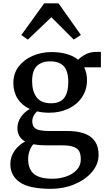

<svg xmlns="http://www.w3.org/2000/svg" viewBox="-20 -890 650 1179"><path d="M43.5 0ZM251.5 -869.6H339.4L476.6 -675.3L432.6 -647L295.4 -784.2L150.9 -646.5L110.8 -674.8ZM282.2 -197.8Q242.2 -197.8 207.5 -206.1Q193.8 -193.8 186 -178Q178.2 -162.1 178.2 -145.5Q178.2 -121.1 189.7 -108.2Q201.2 -95.2 224.4 -90.3Q247.6 -85.4 288.1 -85.4H394.5Q585.4 -85.4 585.4 61Q585.4 117.7 545.2 165.5Q504.9 213.4 437.5 241.5Q370.1 269.5 293 269.5H292.5Q161.6 269.5 102.5 229.7Q43.5 189.9 43.5 117.2Q43.5 71.8 70.1 34.9Q96.7 -2 134.3 -21Q86.9 -47.9 86.9 -103Q86.9 -139.6 107.9 -170.7Q128.9 -201.7 163.1 -220.7Q114.3 -243.2 88.1 -284.4Q62 -325.7 62 -380.9Q62 -438.5 94.7 -481.4Q127.4 -524.4 180.7 -547.1Q233.9 -569.8 294.4 -570.3H294.9Q347.7 -570.3 389.6 -558.3Q431.6 -546.4 460.4 -522.9Q475.1 -540 504.4 -555.7Q533.7 -571.3 573.2 -571.3H599.6V-476.6H497.1Q514.2 -440.9 514.2 -397.9Q514.2 -339.4 483.9 -293.7Q453.6 -248 400.9 -222.9Q348.1 -197.8 282.7 -197.8ZM288.1 -513.2Q235.4 -513.2 206.3 -484.6Q177.2 -456.1 177.2 -391.1Q177.2 -329.6 204.8 -292.7Q232.4 -255.9 293 -255.9H293.5Q349.1 -255.9 374.3 -289.1Q399.4 -322.3 399.4 -386.2Q399.4 -451.7 372.3 -482.4Q345.2 -513.2 288.6 -513.2ZM152.8 88.4Q152.8 147 187.5 177.2Q222.2 207.5 301.3 207.5H302.2Q346.2 207.5 386.2 193.8Q426.3 180.2 451.2 153.3Q476.1 126.5 476.1 89.4Q476.1 57.6 466.6 39.3Q457 21 431.6 11.7Q406.2 2.4 357.9 2.4H259.8Q219.7 2.4 184.1 -3.9Q152.8 34.7 152.8 88.4Z"/></svg>

Font: Merriweather
Style: Regular
Weight: 400
Designer: Eben Sorkin
Foundry: Eben Sorkin
Version: Version 1.584; ttfautohint (v1.6)